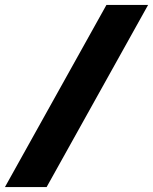

<svg xmlns="http://www.w3.org/2000/svg" viewBox="-64 -744 617 774"><path d="M-44 10H124L533 -724H365Z"/></svg>

Font: Noto Sans Black
Style: Italic
Weight: 900
Italic angle: -12°
Designer: Monotype Design Team
Foundry: Monotype Imaging Inc.
Version: Version 2.013